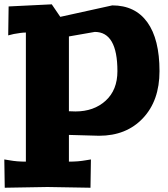

<svg xmlns="http://www.w3.org/2000/svg" viewBox="-20 -630 780 891"><path d="M0 109.9 23.9 113.8Q57.6 120.1 100.1 120.1V-479Q80.1 -479 43.9 -472.2L18.1 -465.8L20 -600.1L220.2 -609.9L259.8 -551.8L501 -605Q607.4 -605 663.8 -526.6Q720.2 -448.2 720.2 -299.8Q720.2 -163.1 643.3 -81.5Q566.4 0 439.9 0L299.8 -3.9V120.1Q344.2 120.1 377.9 113.8L401.9 109.9L399.9 241.2L200.2 237.8L2 241.2ZM299.8 -113.8 330.1 -112.8Q415.5 -112.8 470.2 -162.6Q524.9 -212.4 524.9 -299.8Q524.9 -481.9 419.9 -481.9L299.8 -460.9Z"/></svg>

Font: Zantroke
Style: Regular
Weight: 500
Foundry: gluk
Version: Version 0.36